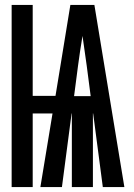

<svg xmlns="http://www.w3.org/2000/svg" viewBox="-20 -755 540 775"><path d="M27 0V-735H112V-368H204L224 -490L264 -735H361L482 0H395L356 -297H355V0H270V-297H269L230 0H143L192 -297H112V0ZM346 -367 330 -490Q326 -520 321.5 -550Q317 -580 313 -610Q308 -580 303.5 -550Q299 -520 295 -490L279 -367Z"/></svg>

Font: Iosevka SS18 Heavy
Style: Regular
Weight: 900
Monospace: yes
Designer: Belleve Invis
Foundry: Belleve Invis
Version: Version 25.1.1; ttfautohint (v1.8.4)